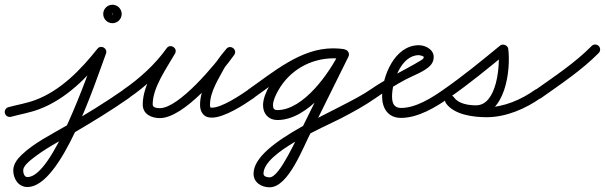

<svg xmlns="http://www.w3.org/2000/svg" viewBox="-37 -473 2555 811"><path d="M9.5 20.3C48.9 9.6 88.8 3.1 127.3 -11.3C242.4 -54.4 332.5 -146.6 407.4 -240.9C414.8 -250.2 407.8 -260.8 398 -266.3C388.1 -271.9 375.4 -272.4 371.3 -261.3C332.9 -157.8 185.1 275 79 275C65.4 275 61 257.8 61 247C61 228.5 85.5 208.7 98.3 198.5C151.4 155.9 214.6 123.2 273.2 89C353.5 42 432.9 -6.4 509.1 -59.8C518.6 -66.5 520.9 -79.6 514.2 -89.1C507.5 -98.6 494.4 -100.9 484.9 -94.2C406.1 -38.9 323.7 10.8 240.6 59.4C178.4 95.7 105.4 131.7 53.3 182.1C35.5 199.3 19 221.1 19 247C19 282 40.8 317 79 317C222.5 317 364.4 -121.8 410.7 -246.7C414.8 -257.8 409.4 -267.5 401.2 -272.1C393 -276.7 381.9 -276.3 374.6 -267.1C304.6 -179.1 220.2 -91 112.6 -50.7C75.4 -36.7 36.6 -30.6 -1.5 -20.3C-12.7 -17.2 -19.3 -5.7 -16.3 5.5C-13.2 16.7 -1.7 23.3 9.5 20.3ZM435 -414C435 -412.6 439.4 -417 438 -417C436.6 -417 441 -412.6 441 -414C441 -415.4 436.6 -411 438 -411C439.4 -411 435 -415.4 435 -414ZM399 -414C399 -392.5 416.5 -375 438 -375C459.5 -375 477 -392.5 477 -414C477 -435.5 459.5 -453 438 -453C416.5 -453 399 -435.5 399 -414Z M478.7 -65.1C485.3 -55.5 498.3 -53.1 507.9 -59.7C580.9 -109.9 649.6 -172.4 701.1 -244.8C708.8 -255.7 703.3 -267.1 694.1 -272.9C685 -278.7 672.3 -278.9 665.8 -267.4C626 -197.6 565.9 -113.7 565.9 -31.7C565.9 9.3 602.5 25.9 638.2 25.9C739.8 25.9 896.9 -163.1 952.1 -240.8C960 -251.9 955.9 -263.6 947.6 -269.8C939.4 -276 927.1 -276.7 918.6 -266.1C903.5 -247.2 886.7 -228.4 874.8 -207.4C874.8 -207.4 874.7 -207.3 874.6 -207.2C874.5 -207 874.5 -206.9 874.5 -206.9C845.4 -152.5 808 -93.8 808 -30.3C808 -20.1 809.6 -9.6 814.3 -0.4C814.3 -0.4 814.4 -0.3 814.5 -0.1C814.5 0 814.6 0.2 814.6 0.2C824.3 17.5 837.1 23.8 858.4 23.8C910.8 23.8 994.7 -30.8 1036 -59.8C1045.5 -66.5 1047.9 -79.5 1041.2 -89C1034.5 -98.5 1021.5 -100.9 1012 -94.2C979.2 -71.2 899.6 -18.2 858.4 -18.2C855.9 -18.2 853.4 -18.3 851.1 -18.8C849.1 -19.2 852.3 -17.7 853.1 -16.5C853.9 -15.3 851.7 -19.6 851.4 -20.2C851.4 -20.2 851.4 -20 851.5 -19.9C851.6 -19.7 851.7 -19.6 851.7 -19.6C850.1 -22.7 850 -26.9 850 -30.3C850 -85.5 886.1 -139.5 911.5 -187.1C911.5 -187.1 911.5 -187 911.4 -186.8C911.3 -186.7 911.2 -186.6 911.2 -186.6C922.1 -205.6 937.8 -222.7 951.4 -239.9C959.9 -250.6 955.5 -262.4 946.9 -268.9C938.4 -275.3 925.8 -276.3 917.9 -265.2C873.1 -202.1 719.1 -16.1 638.2 -16.1C627.6 -16.1 607.9 -17.3 607.9 -31.7C607.9 -104.3 666.7 -184.2 702.2 -246.6C708.8 -258.2 703.8 -269.2 695.3 -274.7C686.7 -280.1 674.6 -280 666.9 -269.2C618.2 -200.8 553 -141.7 484.1 -94.3C474.5 -87.7 472.1 -74.7 478.7 -65.1Z M1005.8 -65C1012.4 -55.5 1025.5 -53.1 1035 -59.8C1133.6 -128.5 1244 -226.8 1369.3 -226.8C1382.6 -226.8 1395.3 -225.8 1408.4 -224.2C1419.9 -222.7 1430.4 -230.9 1431.8 -242.4C1433.3 -253.9 1425.1 -264.4 1413.6 -265.8C1398.8 -267.7 1384.3 -268.8 1369.3 -268.8C1232.9 -268.8 1117.8 -168.7 1011 -94.2C1001.5 -87.6 999.1 -74.5 1005.8 -65ZM1414 -265.8C1400.3 -267.7 1387 -268.7 1373.2 -268.7C1258.6 -268.7 1155.5 -209.1 1100.1 -108.7C1087.1 -85.3 1074.1 -55.8 1074.1 -28.4C1074.1 8.1 1097.6 34 1134.7 34C1264.9 34 1385.3 -132.1 1434.9 -233.8C1440 -244.2 1435.6 -256.8 1425.2 -261.9C1414.8 -267 1402.2 -262.6 1397.1 -252.2C1355.8 -167.3 1245.8 -8 1134.7 -8C1120.8 -8 1116.1 -14.9 1116.1 -28.4C1116.1 -48.2 1127.6 -71.7 1136.9 -88.5C1185 -175.5 1273.9 -226.7 1373.2 -226.7C1385 -226.7 1396.4 -225.9 1408 -224.2C1419.5 -222.6 1430.1 -230.5 1431.8 -242C1433.4 -253.5 1425.5 -264.1 1414 -265.8ZM1397.2 -252.3C1346.2 -149.3 1295.3 -46.3 1244.2 56.7C1244.2 56.7 1244.3 56.5 1244.4 56.3C1244.5 56.1 1244.6 56 1244.6 56C1217.6 105.5 1145.2 276.1 1101.8 276.1C1091.6 276.1 1076 273.2 1076 260.4C1076 170.6 1329.6 64.9 1401.8 27.5C1453 1 1503.9 -26.7 1551.1 -59.8C1560.6 -66.5 1562.9 -79.6 1556.2 -89.1C1549.5 -98.6 1536.4 -100.9 1526.9 -94.2C1409.2 -11.5 1034 123.7 1034 260.4C1034 298.3 1067.4 318.1 1101.8 318.1C1183.3 318.1 1244.5 144 1281.4 76C1281.4 76 1281.5 75.9 1281.6 75.7C1281.7 75.5 1281.8 75.3 1281.8 75.3C1332.9 -27.6 1383.9 -130.6 1434.8 -233.7C1440 -244.1 1435.7 -256.7 1425.3 -261.8C1414.9 -267 1402.3 -262.7 1397.2 -252.3Z M1551 -59.8C1591.2 -87.8 1632.7 -113.7 1675.9 -136.9C1707.7 -153.9 1754.1 -169.5 1779.6 -195.2C1789.6 -205.2 1795 -217.7 1795 -232C1795 -264.1 1760.3 -282 1732 -282C1630.7 -282 1577 -151.9 1577 -66C1577 -15.5 1602.1 25 1657 25C1728.9 25 1803.5 -20 1860.1 -59.8C1869.6 -66.5 1871.8 -79.6 1865.2 -89.1C1858.5 -98.6 1845.4 -100.8 1835.9 -94.2C1787.2 -59.9 1719.3 -17 1657 -17C1626.2 -17 1619 -38.9 1619 -66C1619 -126.8 1657 -240 1732 -240C1736.3 -240 1753 -236 1753 -232C1753 -224.4 1743.6 -219.6 1738.1 -216.3C1667.7 -174 1595.3 -141.9 1527 -94.2C1517.5 -87.6 1515.1 -74.5 1521.8 -65C1528.4 -55.5 1541.5 -53.1 1551 -59.8Z M1830.7 -65C1837.4 -55.5 1850.4 -53.1 1860 -59.7C1943.7 -117.8 2023.7 -183.5 2102.3 -248.3C2107.9 -252.9 2098.9 -259.9 2088.8 -263.9C2078.6 -267.9 2067.3 -269 2068.2 -261.8C2076 -199.5 2063.1 -28.1 1973.8 -28.1C1943.3 -28.1 1900.1 -34.1 1881.2 -61.1C1873.1 -72.5 1860.5 -72.2 1851.9 -66.2C1843.3 -60.1 1838.8 -48.4 1846.8 -36.9C1881.3 12.2 1963.3 22.1 2018.5 22.1C2099.6 22.1 2182.8 -13.2 2248.2 -59.9C2257.6 -66.7 2259.8 -79.8 2253.1 -89.2C2246.3 -98.6 2233.2 -100.8 2223.8 -94.1C2165.6 -52.5 2090.8 -19.9 2018.5 -19.9C1979.3 -19.9 1906.1 -25.6 1881.2 -61.1C1873.1 -72.5 1860.5 -72.2 1851.9 -66.2C1843.3 -60.1 1838.8 -48.4 1846.8 -36.9C1874.4 2.4 1928.5 13.9 1973.8 13.9C2096.9 13.9 2121.4 -175.9 2109.8 -267.1C2108.9 -274.3 2103.2 -280 2096.3 -282.7C2089.3 -285.5 2081.2 -285.3 2075.7 -280.7C1997.9 -216.7 1918.8 -151.7 1836 -94.3C1826.5 -87.6 1824.1 -74.6 1830.7 -65Z M2218.9 -63.5C2225.6 -54 2238.7 -51.8 2248.2 -58.5C2331.4 -117.7 2420.3 -176.4 2492 -249.3C2500.1 -257.5 2500 -270.8 2491.7 -279C2483.5 -287.1 2470.2 -287 2462 -278.7C2392.1 -207.6 2305 -150.4 2223.8 -92.8C2214.4 -86.1 2212.2 -73 2218.9 -63.5Z"/></svg>

Font: FRB American Cursive Guidelines Arrows Medium
Style: Italic
Weight: 500
Italic angle: -25°
Version: Version 2.0;Modular Font Editor K font №1